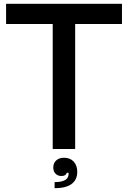

<svg xmlns="http://www.w3.org/2000/svg" viewBox="-20 -783 673 1009"><path d="M375 0H257V-657H12V-763H621V-657H375ZM267 174Q335 174 340 137Q340 135 340.5 132Q341 129 340 125H331Q326 142 303 142Q284 142 272 130Q260 118 260 97Q260 74 275.5 60Q291 46 316 46Q349 46 367.5 66.5Q386 87 386 120Q386 162 356 184Q326 206 267 206Z"/></svg>

Font: Open Sauce One Medium
Style: Regular
Weight: 500
Designer: Alfredo Marco Pradil
Foundry: Creative Sauce Fz LLC
Version: Version 1.477